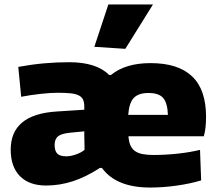

<svg xmlns="http://www.w3.org/2000/svg" viewBox="-20 -827 977 861"><path d="M403 -617 466 -807H666L542 -608ZM653 14Q501 14 437 -74H428Q365 -33 306 -14Q247 5 187 5Q111 5 69.5 -37Q28 -79 28 -156Q28 -314 234 -327L358 -335V-349Q358 -368 352.5 -380Q347 -392 333.5 -399Q320 -406 297 -408.5Q274 -411 239 -411Q207 -411 161.5 -406Q116 -401 75 -393L62 -527Q122 -538 177.5 -543Q233 -548 290 -548Q413 -548 469 -491H478Q543 -544 655 -544Q779 -544 841.5 -484.5Q904 -425 904 -304Q904 -275 901.5 -254.5Q899 -234 894 -216H556Q558 -191 565 -175Q572 -159 585.5 -149.5Q599 -140 619.5 -136Q640 -132 669 -132Q693 -132 721 -133.5Q749 -135 777 -138Q805 -141 831 -145.5Q857 -150 877 -155L882 -18Q832 -3 771.5 5.5Q711 14 653 14ZM277 -126Q297 -126 321 -134.5Q345 -143 359 -155Q359 -155 359 -168Q359 -181 358.5 -196Q358 -211 358 -224Q358 -237 358 -238L295 -232Q255 -228 240 -215.5Q225 -203 225 -177Q225 -150 237 -138Q249 -126 277 -126ZM733 -312Q731 -366 711.5 -388Q692 -410 646 -410Q601 -410 580 -388Q559 -366 555 -312Z"/></svg>

Font: Encode Sans Normal
Style: ExtraBold
Weight: 800
Designer: Pablo Impallari, Andres Torresi
Foundry: Pablo Impallari, Andres Torresi
Version: Version 1.000; ttfautohint (v1.00) -l 8 -r 50 -G 200 -x 14 -